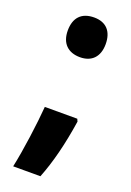

<svg xmlns="http://www.w3.org/2000/svg" viewBox="-136 -608 541 795"><g transform="rotate(20 134.5 -210.0)"><path d="M51 -469C51 -413 83 -382 136 -382C187 -382 218 -413 218 -469C218 -525 189 -557 136 -557C80 -557 51 -525 51 -469ZM218 -128 213 -139H70C64 -63 48 58 31 137H151C180 64 202 -23 218 -128Z"/></g></svg>

Font: Noto Sans Arabic UI XCn XBd
Style: Regular
Weight: 800
Width: 2
Designer: Monotype Design Team, Nadine Chahine and Nizar Qandah
Foundry: Monotype Imaging Inc.
Version: Version 2.010